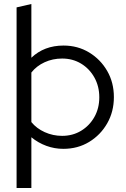

<svg xmlns="http://www.w3.org/2000/svg" viewBox="-20 -737 631 961"><path d="M63 204V-700L137 -717V-448Q201 -509 298 -509Q369 -509 426 -474.5Q483 -440 516.5 -382Q550 -324 550 -251Q550 -178 516.5 -119.5Q483 -61 426 -26.5Q369 8 297 8Q253 8 212 -7Q171 -22 137 -50V204ZM291 -444Q244 -444 203.5 -425.5Q163 -407 137 -374V-126Q163 -94 204 -75.5Q245 -57 291 -57Q344 -57 386 -82.5Q428 -108 452.5 -151.5Q477 -195 477 -250Q477 -305 452.5 -349Q428 -393 386 -418.5Q344 -444 291 -444Z"/></svg>

Font: Red Hat Display VF
Style: Regular
Weight: 300
Designer: Pentagram, MCKL
Foundry: Pentagram, MCKL
Version: Version 1.023